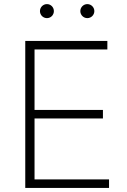

<svg xmlns="http://www.w3.org/2000/svg" viewBox="-20 -930 630 950"><path d="M105 0H519.5V-42.5H150.9V-343.8H489.3V-386.2H150.9V-685.1H511.2V-727.5H105ZM412.1 -840.3C431.2 -840.3 446.8 -856 446.8 -875C446.8 -894 431.2 -909.7 412.1 -909.7C393.1 -909.7 377.4 -894 377.4 -875C377.4 -856 393.1 -840.3 412.1 -840.3ZM212.4 -840.3C231.4 -840.3 246.6 -856 246.6 -875C246.6 -894 231.4 -909.7 212.4 -909.7C192.9 -909.7 177.7 -894 177.7 -875C177.7 -856 192.9 -840.3 212.4 -840.3Z"/></svg>

Font: Raveo ExtraLight
Style: Regular
Weight: 200
Designer: Jakub Foglar, Rasmus Andersson (Inter)
Foundry: Jakubfoglar.com
Version: Version 1.100;Glyphs 3.2.3 (3260)